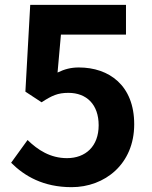

<svg xmlns="http://www.w3.org/2000/svg" viewBox="-20 -760 629 794"><path d="M276 14C413 14 535 -81 535 -246C535 -407 431 -481 306 -481C273 -481 247 -474 218 -460L232 -617H501V-740H105L85 -381L152 -337C195 -365 219 -376 263 -376C338 -376 388 -328 388 -242C388 -155 334 -106 257 -106C188 -106 136 -140 94 -181L26 -87C81 -32 159 14 276 14Z"/></svg>

Font: Kinto Sans
Style: Bold
Weight: 700
Designer: Authors: Ryoko NISHIZUKA  (kana & ideographs); Paul D. Hunt (Latin, Greek & Cyrillic); Wenlong ZHANG  (bopomofo); Sandol
Foundry: Adobe Systems Incorporated, ookami Inc.
Version: Version 0.001